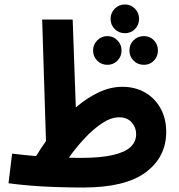

<svg xmlns="http://www.w3.org/2000/svg" viewBox="-20 -823 797 856"><path d="M351 13Q293 13 232 11Q171 9 116 4.5Q61 0 18 -6L34 -138Q93 -131 141 -127Q162 -162 185 -194L168 -736H304L318 -344Q368 -387 420.5 -411.5Q473 -436 525 -436Q582 -436 626 -411Q670 -386 695.5 -340.5Q721 -295 721 -235Q721 -123 630 -55Q539 13 351 13ZM511 -300Q475 -300 435 -273.5Q395 -247 356.5 -205.5Q318 -164 287 -120Q310 -119 337 -119Q429 -119 484 -132Q539 -145 563 -168.5Q587 -192 587 -225Q587 -255 567 -277.5Q547 -300 511 -300ZM537 -675Q510 -675 491.5 -693.5Q473 -712 473 -739Q473 -765 491.5 -784Q510 -803 537 -803Q564 -803 582 -784Q600 -765 600 -739Q600 -712 582 -693.5Q564 -675 537 -675ZM459 -534Q432 -534 413.5 -552.5Q395 -571 395 -598Q395 -624 413.5 -643Q432 -662 459 -662Q485 -662 503.5 -643Q522 -624 522 -598Q522 -571 503.5 -552.5Q485 -534 459 -534ZM622 -534Q594 -534 575.5 -552.5Q557 -571 557 -598Q557 -625 575.5 -643.5Q594 -662 622 -662Q648 -662 666 -643.5Q684 -625 684 -598Q684 -571 666 -552.5Q648 -534 622 -534Z"/></svg>

Font: Noto Sans Arabic Cond
Style: Bold
Weight: 700
Width: 3
Designer: Monotype Design Team, Nadine Chahine, Nizar Qandah and Khaled Hosny
Foundry: Monotype Imaging Inc.
Version: Version 2.012; ttfautohint (v1.8.4.7-5d5b)